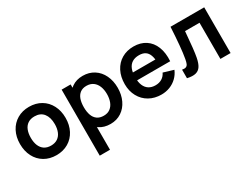

<svg xmlns="http://www.w3.org/2000/svg" viewBox="-63 -1139 2566 1964"><g transform="rotate(-30 1220.5 -157.5)"><path d="M308.7 15Q228.5 15 167.6 -21.2Q106.7 -57.4 73.3 -122.2Q40 -186.9 40 -270.2Q40 -353.9 73.8 -418.6Q107.7 -483.2 168.8 -519.1Q230 -555 308.7 -555Q388.9 -555 450 -518.8Q511.2 -482.7 544.7 -417.8Q578.2 -353 578.2 -270.2Q578.2 -186.7 544.4 -122Q510.7 -57.2 449.5 -21.1Q388.3 15 308.7 15ZM308.7 -97.8Q355.2 -97.8 387.1 -119.3Q419 -140.8 434.8 -179.8Q450.7 -218.8 450.7 -270.2Q450.7 -350.2 414.2 -396.2Q377.7 -442.2 308.7 -442.2Q261.2 -442.2 229.8 -420.8Q198.2 -399.5 182.9 -360.9Q167.5 -322.2 167.5 -270.2Q167.5 -217 183.6 -178.2Q199.8 -139.5 231.2 -118.7Q262.8 -97.8 308.7 -97.8Z M947.3 15Q870.8 15 816.7 -21.9Q762.6 -58.8 735 -123.3Q707.5 -187.8 707.5 -270.2Q707.5 -352.3 734.7 -416.8Q761.8 -481.2 815 -518.1Q868.1 -555 942.8 -555Q1017.9 -555 1075 -518.4Q1132.1 -481.8 1163 -416.8Q1194 -351.9 1194 -270.2Q1194 -189.4 1163.4 -124.4Q1132.8 -59.4 1076.7 -22.2Q1020.6 15 947.3 15ZM687.2 240V-540H793.7V-160.8H808.3V240ZM929 -92.8Q974.6 -92.8 1005.5 -116Q1036.3 -139.2 1051.4 -179.2Q1066.5 -219.2 1066.5 -270.2Q1066.5 -320.7 1050.9 -360.6Q1035.3 -400.6 1003.6 -423.9Q971.9 -447.2 924.8 -447.2Q880 -447.2 850.7 -425.2Q821.4 -403.2 807.5 -363.7Q793.7 -324.2 793.7 -270.2Q793.7 -215.9 807.8 -176.3Q821.8 -136.7 852 -114.8Q882.1 -92.8 929 -92.8Z M1549.3 15Q1468.3 15 1405.9 -20.3Q1343.5 -55.7 1308.8 -119.3Q1274 -182.9 1274 -264.2Q1274 -351.3 1307.9 -417.2Q1341.8 -483.2 1402.8 -519.1Q1463.7 -555 1542.7 -555Q1625.5 -555 1684.7 -516Q1743.9 -477.1 1772.3 -404.9Q1800.8 -332.8 1794.1 -236.3H1674.5V-280.3Q1674.2 -339.5 1660.6 -376.6Q1647.1 -413.7 1619.2 -431.7Q1591.4 -449.7 1547.7 -449.7Q1498.8 -449.7 1466.2 -429.2Q1433.6 -408.8 1417.5 -368.9Q1401.5 -329 1401.5 -270Q1401.5 -215.2 1417.5 -176.7Q1433.6 -138.2 1465.3 -118Q1497.1 -97.8 1542.7 -97.8Q1586.7 -97.8 1619.1 -117.6Q1651.5 -137.4 1669 -174.8L1788.2 -139Q1767.8 -90.9 1731.7 -56.2Q1695.5 -21.4 1648.5 -3.2Q1601.4 15 1549.3 15ZM1363.5 -236.3V-327.5H1735.2V-236.3Z M1856 -100.8Q1885 -95.4 1901 -101.8Q1916.9 -108.2 1925 -126.1Q1933 -144 1939.3 -178.7Q1950.5 -240.2 1958.6 -331Q1966.8 -421.8 1973.3 -540H2371.2V0H2250.8V-427.2H2079.7L2078.5 -411.8Q2062.1 -207 2047.3 -132.7Q2035.6 -71.6 2014.2 -38.7Q1992.9 -5.8 1955.1 4Q1917.3 13.8 1856 0Z"/></g></svg>

Font: Hauora
Style: Regular
Weight: 400
Designer: Wayne Shih
Foundry: WCYS
Version: Version 1.001